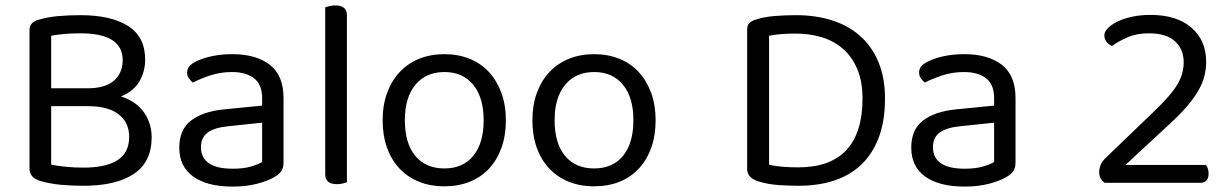

<svg xmlns="http://www.w3.org/2000/svg" viewBox="-20 -675 4549 709"><path d="M516 -455Q516 -412 495.5 -375.5Q475 -339 427 -319Q484 -300 512 -259.5Q540 -219 540 -168Q540 -77 474.5 -33Q409 11 288 11Q246 11 206.5 7.5Q167 4 131 -6Q89 -18 89 -52V-564Q89 -593 122 -602Q156 -612 194 -615.5Q232 -619 277 -619Q390 -619 453 -579Q516 -539 516 -455ZM169 -283V-67Q193 -62 224.5 -59Q256 -56 288 -56Q371 -56 414 -83.5Q457 -111 457 -170Q457 -222 418.5 -252.5Q380 -283 305 -283ZM169 -349H305Q368 -349 400.5 -377Q433 -405 433 -453Q433 -552 277 -552Q242 -552 216.5 -549.5Q191 -547 169 -543Z M839 -52Q881 -52 908.5 -60.5Q936 -69 948 -77V-222L824 -209Q772 -204 747 -185.5Q722 -167 722 -131Q722 -93 751 -72.5Q780 -52 839 -52ZM838 -475Q925 -475 976 -436Q1027 -397 1027 -313V-76Q1027 -54 1018.5 -42.5Q1010 -31 993 -21Q969 -7 929.5 3.5Q890 14 839 14Q745 14 693.5 -23Q642 -60 642 -130Q642 -196 685 -229.5Q728 -263 806 -271L948 -285V-313Q948 -363 918 -386Q888 -409 837 -409Q795 -409 758 -397Q721 -385 692 -370Q684 -377 677.5 -386Q671 -395 671 -406Q671 -420 678 -429Q685 -438 700 -446Q727 -460 762 -467.5Q797 -475 838 -475Z M1261 -2Q1256 0 1246 2.5Q1236 5 1224 5Q1181 5 1181 -31V-648Q1186 -650 1196.5 -652.5Q1207 -655 1218 -655Q1261 -655 1261 -619V-2Z M1848 -231Q1848 -175 1832 -130Q1816 -85 1786.5 -53Q1757 -21 1715 -4Q1673 13 1621 13Q1569 13 1527 -4Q1485 -21 1455 -53Q1425 -85 1409 -130Q1393 -175 1393 -231Q1393 -287 1409.5 -332Q1426 -377 1456 -409Q1486 -441 1528 -458Q1570 -475 1621 -475Q1672 -475 1714 -458Q1756 -441 1785.5 -409Q1815 -377 1831.5 -332Q1848 -287 1848 -231ZM1621 -409Q1553 -409 1514 -362Q1475 -315 1475 -231Q1475 -146 1513.5 -99.5Q1552 -53 1621 -53Q1690 -53 1728 -100Q1766 -147 1766 -231Q1766 -315 1727.5 -362Q1689 -409 1621 -409Z M2401 -231Q2401 -175 2385 -130Q2369 -85 2339.5 -53Q2310 -21 2268 -4Q2226 13 2174 13Q2122 13 2080 -4Q2038 -21 2008 -53Q1978 -85 1962 -130Q1946 -175 1946 -231Q1946 -287 1962.5 -332Q1979 -377 2009 -409Q2039 -441 2081 -458Q2123 -475 2174 -475Q2225 -475 2267 -458Q2309 -441 2338.5 -409Q2368 -377 2384.5 -332Q2401 -287 2401 -231ZM2174 -409Q2106 -409 2067 -362Q2028 -315 2028 -231Q2028 -146 2066.5 -99.5Q2105 -53 2174 -53Q2243 -53 2281 -100Q2319 -147 2319 -231Q2319 -315 2280.5 -362Q2242 -409 2174 -409Z M3165 -311Q3165 -375 3145.5 -420.5Q3126 -466 3092.5 -495Q3059 -524 3014.5 -537.5Q2970 -551 2919 -551Q2887 -551 2863.5 -549Q2840 -547 2820 -543V-67Q2844 -61 2871.5 -59Q2899 -57 2928 -57Q3046 -57 3105.5 -121Q3165 -185 3165 -311ZM3248 -311Q3248 -229 3225.5 -168.5Q3203 -108 3161.5 -68Q3120 -28 3061 -8.5Q3002 11 2929 11Q2897 11 2857 8.5Q2817 6 2781 -5Q2739 -18 2739 -51V-565Q2739 -581 2747 -589.5Q2755 -598 2772 -603Q2803 -613 2842 -616Q2881 -619 2920 -619Q2993 -619 3053.5 -599.5Q3114 -580 3157 -541.5Q3200 -503 3224 -445.5Q3248 -388 3248 -311Z M3542 -52Q3584 -52 3611.5 -60.5Q3639 -69 3651 -77V-222L3527 -209Q3475 -204 3450 -185.5Q3425 -167 3425 -131Q3425 -93 3454 -72.5Q3483 -52 3542 -52ZM3541 -475Q3628 -475 3679 -436Q3730 -397 3730 -313V-76Q3730 -54 3721.5 -42.5Q3713 -31 3696 -21Q3672 -7 3632.5 3.5Q3593 14 3542 14Q3448 14 3396.5 -23Q3345 -60 3345 -130Q3345 -196 3388 -229.5Q3431 -263 3509 -271L3651 -285V-313Q3651 -363 3621 -386Q3591 -409 3540 -409Q3498 -409 3461 -397Q3424 -385 3395 -370Q3387 -377 3380.5 -386Q3374 -395 3374 -406Q3374 -420 3381 -429Q3388 -438 3403 -446Q3430 -460 3465 -467.5Q3500 -475 3541 -475Z M4058 -545Q4058 -558 4071.5 -571.5Q4085 -585 4108 -596Q4131 -607 4162 -613.5Q4193 -620 4228 -620Q4325 -620 4379.5 -573Q4434 -526 4434 -446Q4434 -419 4427 -392.5Q4420 -366 4404 -338.5Q4388 -311 4362 -281Q4336 -251 4299 -217L4136 -66H4433Q4437 -61 4440 -53Q4443 -45 4443 -34Q4443 0 4412 0H4059Q4039 -14 4039 -40Q4039 -69 4063 -92L4243 -265Q4273 -294 4294 -318Q4315 -342 4327.5 -363Q4340 -384 4345.5 -404Q4351 -424 4351 -445Q4351 -493 4319 -522.5Q4287 -552 4222 -552Q4177 -552 4143 -537Q4109 -522 4086 -505Q4075 -510 4066.5 -520Q4058 -530 4058 -545Z"/></svg>

Font: Baloo Da 2
Style: Regular
Weight: 400
Designer: Noopur Datye, Sulekha Rajkumar and Ek Type
Foundry: Ek Type
Version: Version 1.640;hotconv 1.0.111;makeotfexe 2.5.65597; ttfautoh